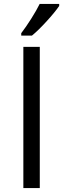

<svg xmlns="http://www.w3.org/2000/svg" viewBox="-20 -951 319 971"><path d="M98.1 0V-713.9H181.2V0ZM87.4 -783.2Q110.8 -813.5 137.9 -856.4Q165 -899.4 180.7 -931.2H279.3V-920.9Q257.8 -889.2 215.3 -842.8Q172.9 -796.4 141.6 -771H87.4Z"/></svg>

Font: CAA NEO Sans
Style: Regular
Weight: 400
Version: Version 1.10